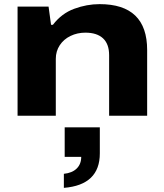

<svg xmlns="http://www.w3.org/2000/svg" viewBox="-20 -560 795 929"><path d="M65 0V-528H215L227 -440H236Q278 -495 339 -517.5Q400 -540 462 -540Q692 -540 692 -318V0H508V-293Q508 -347 478.5 -374.5Q449 -402 393 -402Q354 -402 321 -386Q288 -370 269 -341Q250 -312 250 -275V0ZM289 349V281Q329 277 351 255.5Q373 234 373 199H293V56H463V182Q463 335 289 349Z"/></svg>

Font: Archivo Expanded ExtraBold
Style: Regular
Weight: 800
Width: 7
Designer: Hector Gatti
Foundry: Omnibus-Type
Version: Version 2.001; ttfautohint (v1.8.3)